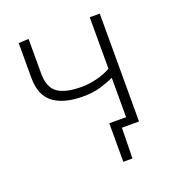

<svg xmlns="http://www.w3.org/2000/svg" viewBox="-119 -592 757 827"><g transform="rotate(-20 259.5 -178.5)"><path d="M306 140V-36.5H383V-217Q359 -205.5 322.8 -194.5Q286.5 -183.5 241 -183.5Q152.5 -183.5 105 -219.2Q57.5 -255 57.5 -335V-494.5L103.5 -497V-338.5Q103.5 -275.5 138.2 -250Q173 -224.5 248.5 -224.5Q280.5 -224.5 316.5 -233Q352.5 -241.5 383 -258.5V-494.5H429V0H350.5L348 140Z"/></g></svg>

Font: Heraclito ExtraLight
Style: Regular
Weight: 200
Designer: Kostas Bartsokas (font) & Cristiano Sobral (main changes)
Foundry: Kostas Bartsokas (font) & Cristiano Sobral (main changes)
Version: Version 1.00;July 8, 2020;FontCreator 13.0.0.2655 64-bit